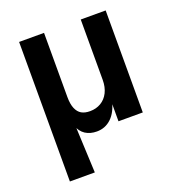

<svg xmlns="http://www.w3.org/2000/svg" viewBox="-124 -587 789 865"><g transform="rotate(-20 271.0 -154.5)"><path d="M64 180V-489H183.5V-181.5Q183.5 -147.5 192.5 -126.2Q201.5 -105 217.5 -95.8Q233.5 -86.5 258.5 -86.5Q287.5 -86.5 310.5 -100Q333.5 -113.5 346.5 -139.2Q359.5 -165 359.5 -200V-489H479V0H362.5V-96.5H366.5Q354.5 -45 325.5 -17.5Q296.5 10 256 10Q224 10 201.2 -4.8Q178.5 -19.5 166 -53H173L183.5 180Z"/></g></svg>

Font: Nunito Sans 12pt ExtraLight SemiCondensed
Style: Regular
Weight: 200
Width: 4
Version: Version 3.101;gftools[0.9.27]